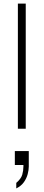

<svg xmlns="http://www.w3.org/2000/svg" viewBox="-20 -720 244 1074"><path d="M80 0V-700H124V0ZM71 334V303Q98 280 104.5 257Q111 234 111 211V203H63V125H141V212Q141 230 135 253.5Q129 277 114 298.5Q99 320 71 334Z"/></svg>

Font: Panamera Light
Style: Regular
Weight: 300
Designer: Bastien Sozeau
Foundry: NBR — Bastien Sozeau
Version: Version 3.002; ttfautohint (v1.8.4.7-5d5b);gftools[0.9.33]